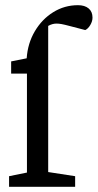

<svg xmlns="http://www.w3.org/2000/svg" viewBox="-20 -721 377 741"><path d="M15 0V-41L84 -55V-437H23V-484L83 -496Q87 -554 114.5 -600.5Q142 -647 185.5 -674Q229 -701 281 -701Q307 -701 322 -688.5Q337 -676 337 -653Q337 -639 328.5 -624.5Q320 -610 309 -605Q270 -615 249.5 -620.5Q229 -626 218 -628Q207 -630 198 -630Q182 -630 166 -621V-57L270 -41V0Z"/></svg>

Font: Faustina VF Beta
Style: Regular
Weight: 400
Designer: Alfonso Garcia
Foundry: Omnibus-Type
Version: Version 1.006